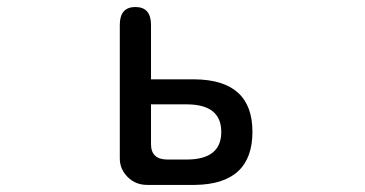

<svg xmlns="http://www.w3.org/2000/svg" viewBox="-20 -519 1040 547"><path d="M410.2 -293H533.2Q699.2 -292 699.2 -143.6Q699.2 5.9 535.2 7.8H399.4Q366.2 7.8 343.8 -14.6Q321.3 -37.1 321.3 -67.4V-448.2Q321.3 -499 365.7 -499Q410.2 -499 410.2 -448.2V-293ZM410.2 -221.7V-108.4Q410.2 -64.5 457 -64.5H511.7Q610.4 -64.5 610.4 -143.1Q610.4 -221.7 511.7 -221.7H410.2Z"/></svg>

Font: jf-openhuninn-1.0
Style: Regular
Weight: 400
Designer: [Kosugi Maru]
      Designed by Motoya company      

      [Varela Round]
      Joe Prince(Latin component); Avraham Co
Foundry: justfont CO.,LTD.
Version: 1.0